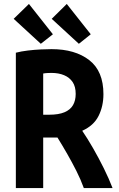

<svg xmlns="http://www.w3.org/2000/svg" viewBox="-20 -949 600 969"><path d="M60 0V-683Q87 -690 120.5 -694Q154 -698 186 -699.5Q218 -701 240 -701Q359 -701 430.5 -645.5Q502 -590 502 -474Q502 -413 477.5 -364Q453 -315 395 -289Q421 -251 449.5 -201.5Q478 -152 504 -99.5Q530 -47 548 0H403Q387 -44 365.5 -86.5Q344 -129 320 -171Q296 -213 270 -255Q266 -255 262.5 -255Q259 -255 255 -255H198V0ZM198 -370H228Q276 -370 305.5 -382.5Q335 -395 348.5 -418.5Q362 -442 362 -475Q362 -512 346.5 -535Q331 -558 303.5 -569.5Q276 -581 240 -581Q233 -581 221 -580.5Q209 -580 198 -578ZM186 -728 49 -854 126 -929 247 -776ZM378 -728 241 -854 317 -929 438 -776Z"/></svg>

Font: Ubuntu Sans Mono
Style: Regular
Weight: 400
Monospace: yes
Designer: Dalton Maag Ltd
Foundry: Dalton Maag Ltd
Version: Version 1.006